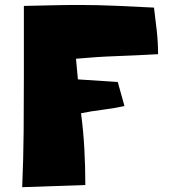

<svg xmlns="http://www.w3.org/2000/svg" viewBox="-20 -735 698 781"><path d="M623 -514.6Q538.1 -509.8 455.6 -506.8Q373 -503.9 289.1 -496.1L296.9 -412.1L459 -401.4L486.3 -303.7Q442.4 -293.9 397.9 -288.6Q353.5 -283.2 309.6 -274.4Q319.3 -201.2 323.2 -128.4Q327.1 -55.7 327.1 17.6L70.3 26.4Q75.2 -87.9 76.2 -200.7Q77.1 -313.5 77.1 -427.7V-514.6V-710.9Q133.8 -711.9 189 -713.4Q244.1 -714.8 300.8 -714.8Q377 -714.8 453.1 -711.4Q529.3 -708 606.4 -704.1Q612.3 -657.2 617.7 -609.9Q623 -562.5 623 -514.6Z"/></svg>

Font: Slackey
Style: Regular
Weight: 400
Designer: Squid
Foundry: Font Diner, Inc DBA Sideshow
Version: Version 1.000